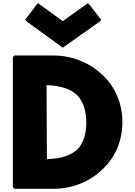

<svg xmlns="http://www.w3.org/2000/svg" viewBox="-20 -1181 851 1208"><path d="M275 -180 273 -645C362 -643 424 -620 464 -584C504 -542 522 -483 523 -412C523 -341 507 -283 467 -241C428 -205 367 -182 275 -180ZM61 -822V-3L71 7H315C435 7 544 -38 623 -114L631 -121C705 -194 750 -295 750 -413C750 -530 705 -631 631 -704L623 -711C544 -787 433 -832 312 -832H71ZM209 -1150 138 -1056 149 -1045 375 -881 607 -1045 617 -1056 544 -1150 533 -1161 375 -1048 219 -1161Z"/></svg>

Font: Hussar Woodtype
Style: Ultra
Weight: 900
Foundry: Cannot Into Space Fonts
Version: Version 1.07